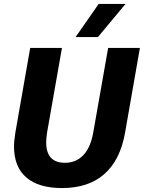

<svg xmlns="http://www.w3.org/2000/svg" viewBox="-20 -943 729 973"><path d="M51 -201Q51 -228 58 -272L133 -700H294L219 -274Q214 -242 214 -222Q214 -118 309 -118Q366 -118 403 -157.5Q440 -197 453 -274L528 -700H689L614 -272Q590 -133 509.5 -61.5Q429 10 294 10Q176 10 113.5 -43.5Q51 -97 51 -201ZM480 -923H616L476 -755H363Z"/></svg>

Font: Sarabun ExtraBold
Style: Italic
Weight: 800
Italic angle: -10°
Designer: Suppakit Chalermlarp | Katatrad Co.,Ltd.
Foundry: Cadson Demak Co.,Ltd.
Version: Version 1.000; ttfautohint (v1.6)